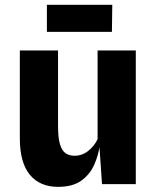

<svg xmlns="http://www.w3.org/2000/svg" viewBox="-20 -752 640 784"><path d="M217 11Q143 11 102 -38.2Q61 -87.5 61 -187V-546H217V-239Q217 -188.5 225.2 -162Q233.5 -135.5 248.5 -125.8Q263.5 -116 284.5 -116Q315.5 -116 340.8 -136.2Q366 -156.5 378.5 -184V-546H534.5V0H396.5L382.5 -206L388.5 -164.5Q382.5 -119.5 364.8 -79.5Q347 -39.5 311.8 -14.2Q276.5 11 217 11ZM171.5 -622V-732.5H438.5L437 -622Z"/></svg>

Font: Spline Sans
Style: Regular
Weight: 400
Designer: Eben Sorkin, Mirko Velimirovic
Foundry: Sorkin Type
Version: Version 1.001